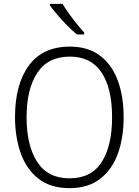

<svg xmlns="http://www.w3.org/2000/svg" viewBox="-20 -967 721 997"><path d="M622 -358Q622 -252 592 -169Q562 -86 499.5 -38Q437 10 341 10Q243 10 180.5 -38.5Q118 -87 88 -170.5Q58 -254 58 -359Q58 -529 130 -627Q202 -725 343 -725Q436 -725 498 -679Q560 -633 591 -550.5Q622 -468 622 -358ZM118 -358Q118 -212 173 -126.5Q228 -41 341 -41Q454 -41 508 -125.5Q562 -210 562 -358Q562 -509 507 -591Q452 -673 343 -673Q229 -673 173.5 -588.5Q118 -504 118 -358ZM305 -947Q318 -924 337.5 -897Q357 -870 378 -844Q399 -818 417 -798V-788H379Q356 -807 329 -834.5Q302 -862 278 -890Q254 -918 239 -939V-947Z"/></svg>

Font: Noto Sans Lao SemiCondensed Light
Style: Regular
Weight: 300
Width: 4
Designer: Monotype Design Team
Foundry: Monotype Imaging Inc.
Version: Version 2.003; ttfautohint (v1.8.4.7-5d5b)